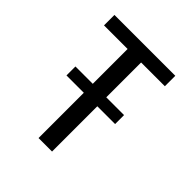

<svg xmlns="http://www.w3.org/2000/svg" viewBox="-192 -827 955 955"><g transform="rotate(45 285.0 -350.0)"><path d="M109.5 -381.5H231.5V-626.5H65.5V-700H493.5V-626.5H326.5V-381.5H451.5V-318.5H326.5V0H231.5V-318.5H109.5Z"/></g></svg>

Font: League Mono Narrow
Style: Regular
Weight: 400
Width: 3
Designer: Tyler Finck
Foundry: The League of Moveable Type / Tyler Finck
Version: Version 2.210